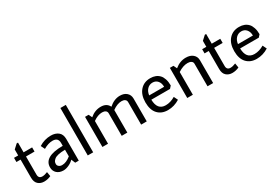

<svg xmlns="http://www.w3.org/2000/svg" viewBox="35 -1611 3589 2517"><g transform="rotate(-30 1830.0 -353.0)"><path d="M174 -393V-119Q174 -59 231 -59Q264 -59 310 -78L321 -11Q272 12 218 12Q164 12 128 -20.5Q92 -53 92 -120V-393H29V-456H92V-546L154 -603H174V-456H303V-393Z M661 -273V-317Q661 -398 577 -398Q511 -398 439 -355L410 -415Q494 -468 591 -468Q659 -468 702.5 -433.5Q746 -399 746 -327V0H692L667 -60Q635 -27 591 -7.5Q547 12 511 12Q449 12 412 -22Q375 -56 375 -111Q375 -273 661 -273ZM530 -58Q593 -58 661 -114V-214Q535 -212 495 -176Q476 -159 469.5 -145.5Q463 -132 463 -110.5Q463 -89 481.5 -73.5Q500 -58 530 -58Z M882 -718H964V0H882Z M1183 -404Q1257 -468 1347 -468Q1437 -468 1470 -398Q1549 -468 1636 -468Q1700 -468 1737.5 -434Q1775 -400 1775 -345V0H1690V-341Q1690 -367 1671 -381Q1652 -395 1620 -395Q1555 -395 1481 -342V0H1396V-341Q1396 -367 1377 -381Q1358 -395 1326 -395Q1259 -395 1189 -344V0H1104V-456H1158Z M2098 -58Q2170 -58 2242 -101L2271 -41Q2187 12 2091.5 12Q1996 12 1940 -48.5Q1884 -109 1884 -223Q1884 -337 1942 -402.5Q2000 -468 2096 -468Q2183 -468 2233 -414Q2254 -392 2268.5 -350Q2283 -308 2283 -251L2252 -216H1969Q1972 -58 2098 -58ZM1973 -279H2199Q2199 -335 2170 -369Q2141 -403 2093.5 -403Q2046 -403 2013 -369.5Q1980 -336 1973 -279Z M2780 -345V0H2695V-341Q2695 -367 2674.5 -381Q2654 -395 2620 -395Q2549 -395 2473 -344V0H2388V-456H2442L2467 -404Q2544 -468 2634 -468Q2701 -468 2740.5 -434Q2780 -400 2780 -345Z M3022 -393V-119Q3022 -59 3079 -59Q3112 -59 3158 -78L3169 -11Q3120 12 3066 12Q3012 12 2976 -20.5Q2940 -53 2940 -120V-393H2877V-456H2940V-546L3002 -603H3022V-456H3151V-393Z M3442 -58Q3514 -58 3586 -101L3615 -41Q3531 12 3435.5 12Q3340 12 3284 -48.5Q3228 -109 3228 -223Q3228 -337 3286 -402.5Q3344 -468 3440 -468Q3527 -468 3577 -414Q3598 -392 3612.5 -350Q3627 -308 3627 -251L3596 -216H3313Q3316 -58 3442 -58ZM3317 -279H3543Q3543 -335 3514 -369Q3485 -403 3437.5 -403Q3390 -403 3357 -369.5Q3324 -336 3317 -279Z"/></g></svg>

Font: Average Sans
Style: Regular
Weight: 400
Designer: Eduardo Rodriguez Tunni
Foundry: Eduardo Rodriguez Tunni
Version: Version 1.001